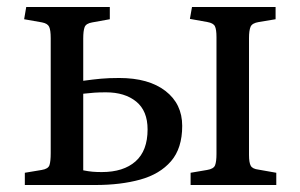

<svg xmlns="http://www.w3.org/2000/svg" viewBox="-20 -529 857 549"><path d="M51 0V-35L99 -43Q118 -46 121.5 -57Q125 -68 125 -91V-420Q125 -443 120.5 -452.5Q116 -462 100 -465L49 -474L55 -509H294V-474L244 -465Q226 -462 222 -451.5Q218 -441 218 -419V-298Q247 -302 269 -304Q291 -306 321 -306Q405 -306 453 -269Q501 -232 501 -169Q501 -105 469 -68Q437 -31 381 -15.5Q325 0 253 0ZM525 0V-35L572 -43Q591 -46 595 -56.5Q599 -67 599 -89V-423Q599 -445 594.5 -454Q590 -463 573 -466L523 -475L529 -509H768V-474L720 -466Q701 -463 696.5 -452.5Q692 -442 692 -420V-86Q692 -64 697 -55Q702 -46 719 -44L770 -35V0ZM271 -37Q333 -37 367.5 -67.5Q402 -98 402 -159Q402 -212 369.5 -238.5Q337 -265 283 -265Q263 -265 249.5 -264Q236 -263 218 -261V-42Q233 -39 244.5 -38Q256 -37 271 -37Z"/></svg>

Font: Literata 36pt
Style: Regular
Weight: 400
Designer: Latin by Veronika Burian and Jose Scaglione. Greek by Irene Vlachou. Cyrillic by Vera Evstafieva.
Foundry: TypeTogether
Version: Version 3.002